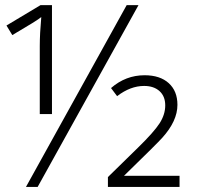

<svg xmlns="http://www.w3.org/2000/svg" viewBox="-20 -734 780 754"><path d="M184.1 -286.1H136.2V-553.2Q136.2 -601.6 142.1 -667Q128.4 -654.8 28.3 -596.2L5.4 -633.8L139.2 -713.9H184.1ZM127.9 0H82L477.5 -713.9H523.9ZM547.9 -438.5Q608.4 -438.5 642.6 -407.5Q676.8 -376.5 676.8 -322.3Q676.8 -258.8 617.2 -192.9Q598.6 -171.9 466.8 -43.5H685.1V0H403.8V-38.6L522 -154.3Q584.5 -215.3 606.7 -249.8Q628.9 -284.2 628.9 -320.1Q628.9 -356 606.4 -376.2Q584 -396.5 545.9 -396.5Q492.2 -396.5 439.9 -356.4L416 -388.2Q473.6 -438.5 547.9 -438.5Z"/></svg>

Font: Open Sans Hebrew Light
Style: Regular
Weight: 300
Foundry: Ascender Corporation, Yanek Iontef
Version: Version 2.001;PS 002.001;hotconv 1.0.70;makeotf.lib2.5.58329